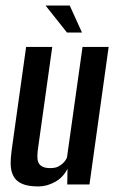

<svg xmlns="http://www.w3.org/2000/svg" viewBox="-20 -664 421 691"><path d="M118 7Q81 7 59.5 -2.5Q38 -12 28.5 -30Q19 -48 18.5 -71.5Q18 -95 22 -124L74 -495H168L117 -131Q115 -117 114.5 -104Q114 -91 117.5 -81Q121 -71 131.5 -65Q142 -59 161 -59Q180 -59 191.5 -65.5Q203 -72 210.5 -80.5Q218 -89 221 -97L277 -495H371L302 0H222L223 -57Q208 -26 178.5 -9.5Q149 7 118 7ZM221 -547 144 -644H231L275 -547Z"/></svg>

Font: Alumni Sans Thin SemiBold
Style: Italic
Weight: 600
Italic angle: -8°
Version: Version 1.016